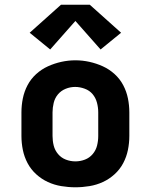

<svg xmlns="http://www.w3.org/2000/svg" viewBox="-20 -787 640 815"><path d="M300 8Q270 8 240 3Q210 -2 183 -14.5Q156 -27 133.5 -47.5Q111 -68 97 -94.5Q83 -121 77 -150.5Q71 -180 71 -210V-310Q71 -340 77 -369.5Q83 -399 97 -425.5Q111 -452 133.5 -472.5Q156 -493 183.5 -505.5Q211 -518 240.5 -524.5Q270 -531 300 -531Q330 -531 359.5 -524.5Q389 -518 416.5 -505.5Q444 -493 466.5 -472.5Q489 -452 503 -425.5Q517 -399 523 -369.5Q529 -340 529 -310V-210Q529 -180 523 -150.5Q517 -121 503 -94.5Q489 -68 466.5 -47.5Q444 -27 417 -14.5Q390 -2 360 3Q330 8 300 8ZM300 -102Q321 -102 340.5 -109.5Q360 -117 373.5 -133Q387 -149 392 -169Q397 -189 397 -210V-310Q397 -331 391.5 -351.5Q386 -372 373 -387.5Q360 -403 339.5 -410.5Q319 -418 299 -418Q278 -418 258.5 -410Q239 -402 226 -386.5Q213 -371 208 -350.5Q203 -330 203 -310V-210Q203 -189 208 -169Q213 -149 226.5 -133Q240 -117 259.5 -109.5Q279 -102 300 -102ZM407 -577 300 -698 193 -577 106 -648 239 -767H361L494 -648Z"/></svg>

Font: Iosevka Custom XBdEx
Style: Regular
Weight: 800
Width: 7
Monospace: yes
Designer: Belleve Invis
Foundry: Belleve Invis
Version: Version 11.2.4; ttfautohint (v1.8.4)